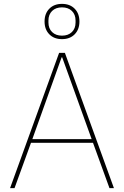

<svg xmlns="http://www.w3.org/2000/svg" viewBox="-20 -971 640 991"><path d="M545 0 460 -234H140L55 0H32L285 -698H315L568 0ZM301 -675H298L147 -253H453ZM300 -769Q259 -769 234.5 -794Q210 -819 210 -860Q210 -901 234.5 -926Q259 -951 300 -951Q341 -951 365.5 -926Q390 -901 390 -860Q390 -819 365.5 -794Q341 -769 300 -769ZM300 -787Q332 -787 351 -805.5Q370 -824 370 -855V-865Q370 -896 351 -914.5Q332 -933 300 -933Q268 -933 249 -914.5Q230 -896 230 -865V-855Q230 -824 249 -805.5Q268 -787 300 -787Z"/></svg>

Font: IBM Plex Sans Hebrew Thin
Style: Regular
Weight: 100
Designer: Mike Abbink, Paul van der Laan, Pieter van Rosmalen, Yanek Iontef
Foundry: Bold Monday
Version: Version 1.2